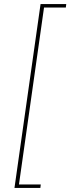

<svg xmlns="http://www.w3.org/2000/svg" viewBox="-20 -816 352 942"><path d="M303 -779H196L73 89H180L178 106H51L179 -796H305Z"/></svg>

Font: FiraGO Thin
Style: Italic
Weight: 100
Italic angle: -8°
Designer: bBox Type GmbH
Foundry: bBox Type GmbH
Version: Version 1.001